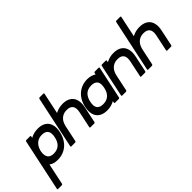

<svg xmlns="http://www.w3.org/2000/svg" viewBox="-64 -1289 2183 2183"><g transform="rotate(-45 1027.0 -197.5)"><path d="M174.3 -403.3Q178.2 -403.3 180.7 -400.4Q183.1 -397.5 182.1 -393.6L177.7 -373.5Q231.4 -403.3 296.4 -403.3Q341.8 -403.3 374.8 -389.2Q407.7 -375 427 -348.4Q446.3 -321.8 451.7 -283.4Q457 -245.1 446.8 -196.8Q436.5 -147.9 414.6 -109.6Q392.6 -71.3 361.6 -44.7Q330.6 -18.1 291.7 -4.2Q252.9 9.8 208.5 9.8Q142.1 9.8 102.5 -20.5L48.3 235.8Q47.4 239.7 43.9 242.7Q40.5 245.6 36.6 245.6H-25.9Q-29.8 245.6 -32.2 242.7Q-34.7 239.7 -33.7 235.8L54.7 -180.7Q55.2 -183.1 55.9 -187.5Q56.6 -191.9 57.6 -196.8Q58.6 -202.1 59.8 -206.8Q61 -211.4 62 -213.9L100.1 -393.6Q101.1 -397.5 104.5 -400.4Q107.9 -403.3 111.8 -403.3ZM138.7 -189.9Q129.9 -132.3 152.1 -102.5Q174.3 -72.8 226.1 -72.8Q280.8 -72.8 315.9 -103.3Q351.1 -133.8 364.3 -196.8Q390.6 -320.8 278.8 -320.8Q225.6 -320.8 190.9 -290.3Q156.2 -259.8 141.6 -204.1Z M624 -639.6Q627.9 -639.6 630.4 -636.7Q632.8 -633.8 631.8 -629.9L577.6 -373.5Q631.3 -403.3 695.8 -403.3Q741.2 -403.3 774.4 -388.9Q807.6 -374.5 826.9 -347.9Q846.2 -321.3 851.6 -283Q856.9 -244.6 846.7 -196.8L805.2 0Q804.2 3.9 800.5 6.8Q796.9 9.8 793 9.8H730Q726.1 9.8 723.9 6.8Q721.7 3.9 722.7 0L764.2 -196.8Q777.3 -259.3 755.6 -290Q733.9 -320.8 678.2 -320.8Q645 -320.8 621.1 -309.8Q597.2 -298.8 580.6 -281Q564 -263.2 554.4 -241Q544.9 -218.8 540 -196.8L498.5 0Q497.6 3.9 493.9 6.8Q490.2 9.8 486.3 9.8H423.3Q419.4 9.8 417.2 6.8Q415 3.9 416 0L549.8 -629.9Q550.8 -633.8 554.2 -636.7Q557.6 -639.6 561.5 -639.6Z M1275.9 -403.3Q1279.8 -403.3 1282.2 -400.4Q1284.7 -397.5 1283.7 -393.6L1200.2 0Q1199.2 3.9 1195.6 6.8Q1191.9 9.8 1188 9.8H1125Q1121.1 9.8 1118.9 6.8Q1116.7 3.9 1117.7 0L1121.6 -20.5Q1069.3 9.8 1003.4 9.8Q958.5 9.8 925.5 -4.2Q892.6 -18.1 872.8 -44.7Q853 -71.3 847.7 -109.6Q842.3 -147.9 852.5 -196.8Q862.8 -245.1 884.5 -283.4Q906.2 -321.8 937.3 -348.4Q968.3 -375 1007.3 -389.2Q1046.4 -403.3 1091.3 -403.3Q1123 -403.3 1149.9 -395.5Q1176.8 -387.7 1196.8 -373.5L1201.2 -393.6Q1202.1 -397.5 1205.6 -400.4Q1209 -403.3 1212.9 -403.3ZM1150.9 -290.5Q1128.9 -320.8 1073.7 -320.8Q961.4 -320.8 935.1 -196.8Q908.7 -72.8 1021 -72.8Q1075.7 -72.8 1110.8 -103.3Q1146 -133.8 1159.2 -196.8Q1172.9 -260.3 1150.9 -290.5Z M1390.6 -403.3Q1394.5 -403.3 1397 -400.4Q1399.4 -397.5 1398.4 -393.6L1394.5 -373Q1420.9 -387.7 1450.7 -395.5Q1480.5 -403.3 1512.7 -403.3Q1558.1 -403.3 1591.3 -388.9Q1624.5 -374.5 1643.8 -347.9Q1663.1 -321.3 1668.5 -283Q1673.8 -244.6 1663.6 -196.8L1622.1 0Q1621.1 3.9 1617.4 6.8Q1613.8 9.8 1609.9 9.8H1546.9Q1543 9.8 1540.8 6.8Q1538.6 3.9 1539.6 0L1581.1 -196.8Q1594.2 -259.3 1572.5 -290Q1550.8 -320.8 1495.1 -320.8Q1461.9 -320.8 1438 -309.8Q1414.1 -298.8 1397.5 -281Q1380.9 -263.2 1371.3 -241Q1361.8 -218.8 1356.9 -196.8L1315.4 0Q1314.5 3.9 1310.8 6.8Q1307.1 9.8 1303.2 9.8H1240.2Q1236.3 9.8 1234.1 6.8Q1231.9 3.9 1232.9 0L1316.4 -393.6Q1317.4 -397.5 1320.8 -400.4Q1324.2 -403.3 1328.1 -403.3Z M1858.9 -639.6Q1862.8 -639.6 1865.2 -636.7Q1867.7 -633.8 1866.7 -629.9L1812.5 -373.5Q1866.2 -403.3 1930.7 -403.3Q1976.1 -403.3 2009.3 -388.9Q2042.5 -374.5 2061.8 -347.9Q2081.1 -321.3 2086.4 -283Q2091.8 -244.6 2081.5 -196.8L2040 0Q2039.1 3.9 2035.4 6.8Q2031.7 9.8 2027.8 9.8H1964.8Q1960.9 9.8 1958.7 6.8Q1956.5 3.9 1957.5 0L1999 -196.8Q2012.2 -259.3 1990.5 -290Q1968.8 -320.8 1913.1 -320.8Q1879.9 -320.8 1856 -309.8Q1832 -298.8 1815.4 -281Q1798.8 -263.2 1789.3 -241Q1779.8 -218.8 1774.9 -196.8L1733.4 0Q1732.4 3.9 1728.8 6.8Q1725.1 9.8 1721.2 9.8H1658.2Q1654.3 9.8 1652.1 6.8Q1649.9 3.9 1650.9 0L1784.7 -629.9Q1785.6 -633.8 1789.1 -636.7Q1792.5 -639.6 1796.4 -639.6Z"/></g></svg>

Font: Fibel Nord
Style: Bold Italic
Weight: 700
Designer: Peter Wiegel
Foundry: Peter Wioegel
Version: Version 000.000